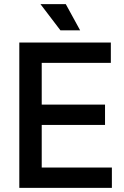

<svg xmlns="http://www.w3.org/2000/svg" viewBox="-20 -905 599 925"><path d="M73 0H519V-98H181V-303H486V-401H181V-602H514V-700H73ZM175 -885 271 -759H366L297 -885Z"/></svg>

Font: Meta Space Medium
Style: Regular
Weight: 500
Designer: Meta Pool / Florian Karsten
Foundry: Meta Pool / Florian Karsten
Version: Version 2.000;Glyphs 3.1.1 (3137)